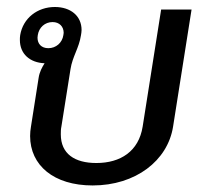

<svg xmlns="http://www.w3.org/2000/svg" viewBox="-20 -528 623 563"><path d="M121.7 -386.7C101.7 -386.7 90 -399.2 90 -417.5C90 -420 90.8 -422.5 90.8 -425C94.2 -447.5 111.7 -463.3 134.2 -463.3C154.2 -463.3 166.7 -450 166.7 -431.7C166.7 -429.2 165.8 -427.5 165.8 -425C162.5 -402.5 144.2 -386.7 121.7 -386.7ZM217.5 -425C218.3 -430 219.2 -435 219.2 -440C219.2 -481.7 186.7 -507.5 140.8 -507.5C90 -507.5 47.5 -475 39.2 -425C38.3 -420 38.3 -415 38.3 -410.8C38.3 -370 67.5 -344.2 110.8 -342.5C103.3 -330.8 95.8 -316.7 93.3 -300L70.8 -156.7C69.2 -147.5 68.3 -138.3 68.3 -129.2C68.3 -43.3 137.5 15.8 251.7 15.8C377.5 15.8 471.7 -56.7 487.5 -156.7L541.7 -500H452.5L398.3 -156.7C386.7 -84.2 333.3 -50 262.5 -50C199.2 -50 158.3 -76.7 158.3 -134.2C158.3 -140.8 158.3 -149.2 160 -156.7L186.7 -325C192.5 -362.5 211.7 -386.7 217.5 -425Z"/></svg>

Font: Boon Medium
Style: Italic
Weight: 500
Italic angle: -9°
Designer: Sungsit Sawaiwan
Foundry: FontUni
Version: Version 3.0